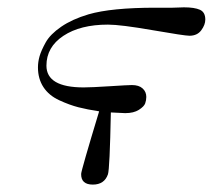

<svg xmlns="http://www.w3.org/2000/svg" viewBox="-20 -474 577 521"><path d="M83 -291Q83 -306.2 87.4 -321.5Q91.8 -336.9 104 -358.9Q116.2 -380.9 146 -401.4Q175.8 -421.9 220.2 -435.1Q282.2 -453.1 401.9 -453.1H448.2Q454.1 -453.1 464.1 -453.6Q474.1 -454.1 479 -454.1Q507.8 -454.1 522.5 -447.5Q537.1 -440.9 537.1 -420.9Q537.1 -406.7 526.1 -391.8Q515.1 -377 494.1 -377Q481 -377 394 -392.1Q307.1 -407.2 272.9 -407.2Q197.8 -407.2 151.9 -376.7Q106 -346.2 106 -295.9Q106 -236.8 207 -236.8Q228 -236.8 277.6 -240Q327.1 -243.2 337.9 -243.2Q356.9 -243.2 366.9 -234.1Q377 -225.1 377 -210.9Q377 -202.1 374 -193.6Q371.1 -185.1 356.9 -176Q342.8 -167 319.8 -167Q313 -167 280.8 -168.9Q277.8 -16.1 272.9 -1Q263.2 26.9 231.9 26.9Q199.7 26.9 200.2 -2Q200.2 -10.7 249 -171.9Q216.8 -176.8 192.9 -182.9Q168.9 -189 140.9 -201.9Q112.8 -214.8 97.9 -237.5Q83 -260.3 83 -291Z"/></svg>

Font: CMU Serif Extra
Style: RomanSlanted
Weight: 500
Italic angle: -9.46001°
Version: Version 0.7.0